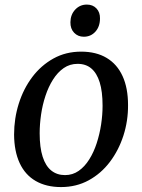

<svg xmlns="http://www.w3.org/2000/svg" viewBox="-20 -786 606 818"><path d="M325.5 -566Q390 -566 434.5 -539.2Q479 -512.5 502.2 -461.8Q525.5 -411 525.5 -338.5Q526 -271 505.8 -208.2Q485.5 -145.5 448 -96Q410.5 -46.5 357.8 -17.8Q305 11 240 11Q177 11 132 -15Q87 -41 63.8 -91.2Q40.5 -141.5 40 -212.5Q40 -281 60 -344.5Q80 -408 117.5 -457.8Q155 -507.5 207.8 -536.8Q260.5 -566 325.5 -566ZM310.5 -514Q277.5 -514 251.5 -496Q225.5 -478 206 -447.2Q186.5 -416.5 173.8 -378Q161 -339.5 155 -298Q149 -256.5 149 -218Q149 -157.5 161.8 -118Q174.5 -78.5 198.8 -59.2Q223 -40 257 -40Q289.5 -40 315.2 -58Q341 -76 360.2 -106.8Q379.5 -137.5 392 -176Q404.5 -214.5 410.8 -255.8Q417 -297 417 -335.5Q417 -396 404.8 -435.2Q392.5 -474.5 369.2 -494.2Q346 -514 310.5 -514ZM337 -629.5Q312 -629.5 295.8 -646.5Q279.5 -663.5 280 -691.5Q280.5 -724 300.5 -745.2Q320.5 -766.5 350 -766.5Q375.5 -766.5 391 -750Q406.5 -733.5 406 -707.5Q406 -673 386.5 -651.2Q367 -629.5 337 -629.5Z"/></svg>

Font: Merriweather 24pt
Style: Italic
Weight: 400
Italic angle: -7.8°
Designer: Eben Sorkin
Foundry: Eben Sorkin
Version: Version 2.101